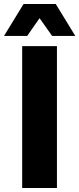

<svg xmlns="http://www.w3.org/2000/svg" viewBox="-43 -941 397 961"><path d="M68 0V-710H242V0ZM-23 -761 75 -921H236L334 -761H218L155 -850L93 -761Z"/></svg>

Font: Geist ExtBd
Style: Regular
Weight: 400
Designer: Basement.studio, Andrés Briganti, Mateo Zaragoza
Foundry: Basement.studio, Vercel, Andrés Briganti, Guido Ferreyra, Mateo Zaragoza
Version: Version 1.401